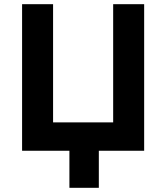

<svg xmlns="http://www.w3.org/2000/svg" viewBox="-20 -720 794 917"><path d="M85.5 0V-700H233.5V-135.5H520.5V-700H668.5V0ZM311.5 177V-95.5H452V177Z"/></svg>

Font: Geologica SemiBold
Style: Regular
Weight: 600
Designer: Sindre Bremnes, Frode Helland
Foundry: Monokrom Skriftforlag AS
Version: Version 1.010;gftools[0.9.28]